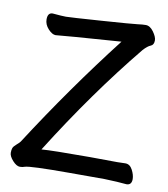

<svg xmlns="http://www.w3.org/2000/svg" viewBox="-83 -787 765 875"><g transform="rotate(10 300.0 -349.0)"><path d="M68 19Q52 19 34 -1Q16 -21 16 -37Q16 -50 19 -58.5Q22 -67 35.5 -78.5Q49 -90 52 -95Q229 -370 425 -623Q156 -604 124 -600Q108 -600 89.5 -620Q71 -640 71 -664Q71 -695 94 -695Q138 -691 156 -691Q174 -691 318 -701Q462 -711 484 -714Q506 -717 521 -717Q541 -717 557.5 -694Q574 -671 574 -655Q574 -634 559.5 -628.5Q545 -623 526 -602Q333 -366 151 -76Q200 -80 374 -80L502 -79Q524 -79 539 -80Q560 -80 572 -57Q584 -34 584 -15Q584 13 560 13Q521 9 457 7H292Q114 7 90 15Q80 19 68 19Z"/></g></svg>

Font: LXGW ZhenKai
Style: Regular
Weight: 400
Designer: LXGW / Fontworks Inc.
Foundry: LXGW / Fontworks Inc.
Version: Version 0.800;June 8, 2025